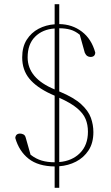

<svg xmlns="http://www.w3.org/2000/svg" viewBox="-20 -782 530 917"><path d="M241 115V13Q162 12 116.5 -24Q71 -60 53 -123Q55 -144 76 -144Q84 -144 92 -140Q100 -136 103 -124L126 -43Q152 -23 179.5 -15Q207 -7 241 -7V-325L223 -333Q154 -365 120 -406.5Q86 -448 86 -508Q86 -558 107.5 -592Q129 -626 164 -644.5Q199 -663 241 -666V-762H263V-667Q325 -666 371 -631Q417 -596 435 -531Q434 -510 412 -510Q404 -510 397 -514.5Q390 -519 385 -530L361 -616Q339 -634 315.5 -640.5Q292 -647 263 -647V-345L266 -344Q333 -316 367.5 -284.5Q402 -253 414 -219.5Q426 -186 426 -151Q426 -99 403 -64Q380 -29 343 -10Q306 9 263 12V115ZM400 -153Q400 -186 389 -213Q378 -240 348.5 -265Q319 -290 263 -315V-8Q324 -13 362 -51Q400 -89 400 -153ZM112 -508Q112 -408 241 -355V-646Q183 -642 147.5 -606.5Q112 -571 112 -508Z"/></svg>

Font: Source Serif Pro ExtraLight
Style: Regular
Weight: 200
Designer: Frank Grießhammer
Foundry: Adobe Systems Incorporated
Version: Version 3.001;hotconv 1.0.111;makeotfexe 2.5.65597